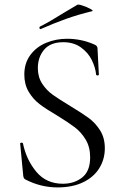

<svg xmlns="http://www.w3.org/2000/svg" viewBox="-20 -805 531 837"><path d="M286 -343Q339 -311 367.5 -290Q396 -269 416.5 -236.5Q437 -204 437 -159Q437 -111 413 -72Q389 -33 342.5 -10.5Q296 12 231 12Q157 12 90 -23Q85 -26 83.5 -30Q82 -34 81 -42L68 -178Q67 -182 72.5 -183Q78 -184 80 -180Q95 -108 138.5 -56Q182 -4 254 -4Q304 -4 338.5 -31.5Q373 -59 373 -119Q373 -164 353.5 -196.5Q334 -229 305.5 -250.5Q277 -272 228 -302Q180 -330 152 -351.5Q124 -373 105 -405Q86 -437 86 -480Q86 -530 112.5 -565.5Q139 -601 181.5 -618.5Q224 -636 272 -636Q334 -636 389 -612Q405 -606 405 -595L411 -480Q411 -476 405.5 -476Q400 -476 399 -480Q396 -511 380 -543.5Q364 -576 332.5 -598.5Q301 -621 256 -621Q200 -621 172.5 -588.5Q145 -556 145 -508Q145 -469 164 -440Q183 -411 210.5 -391.5Q238 -372 286 -343ZM157 -678Q153 -678 152 -682.5Q151 -687 154 -689Q191 -707 263 -752Q299 -774 317 -784Q321 -787 340.5 -780.5Q360 -774 374.5 -766Q389 -758 381 -756Q319 -741 267.5 -722.5Q216 -704 159 -679Z"/></svg>

Font: Cormorant Garamond
Style: Regular
Weight: 400
Designer: Christian Thalmann (Catharsis Fonts)
Version: Version 3.000